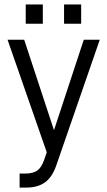

<svg xmlns="http://www.w3.org/2000/svg" viewBox="-20 -684 478 856"><path d="M424.8 -506.8 230.5 54.7Q212.9 105.5 180.7 128.9Q148.4 152.3 96.7 152.3H67.4V89.8H91.8Q128.9 89.8 147.5 75.2Q166 61.5 177.7 26.4L188.5 -4.9L13.7 -506.8H87.9L220.7 -103.5L353.5 -506.8ZM94.7 -664.1H170.9V-578.1H94.7ZM265.6 -664.1H341.8V-578.1H265.6Z"/></svg>

Font: Altinn-DIN
Style: Regular
Weight: 400
Designer: Charles Nix
Foundry: Altinn
Version: Version 2.00